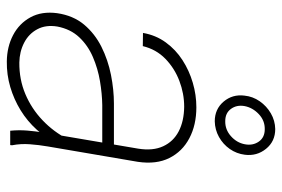

<svg xmlns="http://www.w3.org/2000/svg" viewBox="-150 -656 816 555"><g transform="rotate(90 257.5 -378.0)"><path d="M362.8 -97.2 409.2 -370.1Q416 -412.6 402.3 -442.1Q388.7 -471.7 359.1 -487.1Q329.6 -502.4 288.1 -502.9Q250 -502.9 213.4 -489Q176.8 -475.1 149.4 -448.5Q122.1 -421.9 112.8 -383.3L74.7 -383.8Q81.1 -420.9 102.1 -449.7Q123 -478.5 153.3 -498Q183.6 -517.6 218.8 -527.8Q253.9 -538.1 289.6 -538.1Q340.8 -538.1 379.2 -517.8Q417.5 -497.6 436.3 -460Q455.1 -422.4 447.3 -369.1L402.8 -108.4Q398.4 -83 396.5 -56.9Q394.5 -30.8 399.4 -5.4L398.9 0H357.4Q355 -24.4 356.9 -48.8Q358.9 -73.2 362.8 -97.2ZM409.7 -299.8 405.8 -266.1H283.2Q250.5 -265.6 214.1 -259.5Q177.7 -253.4 144.3 -239Q110.8 -224.6 87.2 -199.5Q63.5 -174.3 56.2 -136.2Q50.8 -103 64 -78.4Q77.1 -53.7 103 -40.3Q128.9 -26.9 160.2 -26.4Q209 -25.9 251.2 -43.7Q293.5 -61.5 326.9 -93.3Q360.4 -125 382.3 -167.5L395 -138.7Q379.4 -104.5 354.5 -76.9Q329.6 -49.3 298.1 -30Q266.6 -10.7 231 -0.2Q195.3 10.3 157.2 9.8Q114.7 9.3 81.1 -8.3Q47.4 -25.9 29.5 -58.6Q11.7 -91.3 17.6 -135.7Q24.4 -182.1 50.5 -213.4Q76.7 -244.6 114.7 -263.7Q152.8 -282.7 196 -291.3Q239.3 -299.8 278.8 -299.8ZM255.9 -677.2Q258.3 -701.2 272.2 -721.2Q286.1 -741.2 307.1 -753.4Q328.1 -765.6 352.5 -766.1Q388.2 -766.1 409.7 -739.5Q431.2 -712.9 426.8 -678.2Q423.8 -654.3 410.2 -634.8Q396.5 -615.2 375.5 -603.5Q354.5 -591.8 330.1 -591.3Q294.9 -591.3 273.2 -616.9Q251.5 -642.6 255.9 -677.2ZM286.1 -677.2Q282.2 -654.8 294.2 -638.2Q306.2 -621.6 329.6 -621.6Q354 -621.1 373 -637.9Q392.1 -654.8 396.5 -678.2Q400.9 -701.2 388.9 -718.5Q377 -735.8 353 -735.8Q328.1 -736.3 309.3 -718.5Q290.5 -700.7 286.1 -677.2Z"/></g></svg>

Font: Roboto ExtraLight
Style: Italic
Weight: 250
Designer: Christian Robertson
Foundry: Google
Version: Version 3.009; 2024